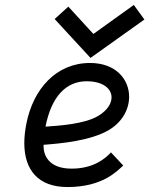

<svg xmlns="http://www.w3.org/2000/svg" viewBox="-20 -754 606 779"><path d="M347.2 -519 565.9 -674.8 522.9 -733.9 358.9 -616.2 257.3 -727.1 201.7 -676.8ZM164.6 -240.2C188.5 -362.8 248.5 -424.3 331.5 -424.3C397.9 -424.3 432.6 -394.5 432.6 -358.9C432.6 -333.5 415 -305.7 378.4 -283.7C322.8 -250.5 220.7 -244.1 164.6 -240.2ZM345.2 -498.5C207 -498.5 114.3 -391.6 86.9 -252C81.5 -224.1 78.6 -197.8 78.6 -173.8C78.6 -64.5 134.8 4.9 253.9 4.9C397 4.9 455.6 -60.5 480 -82.5L430.2 -135.7C406.2 -109.4 357.9 -69.8 270.5 -69.8C175.8 -69.8 156.7 -126 156.7 -161.1V-166.5C227.1 -171.9 349.6 -182.6 424.3 -228C477.5 -260.7 503.9 -312 503.9 -361.3C503.9 -432.1 450.2 -498.5 345.2 -498.5Z"/></svg>

Font: Fantasque Sans Mono
Style: RegItalic
Weight: 400
Italic angle: -11°
Monospace: yes
Designer: Jany Belluz
Version: Version 1.6.3